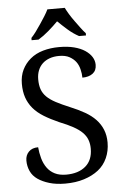

<svg xmlns="http://www.w3.org/2000/svg" viewBox="-59 -903 620 955"><g transform="rotate(-5 251.5 -425.5)"><path d="M228 9.8Q183.1 9.8 148.9 -0.5Q114.7 -10.7 91.1 -27.1Q67.4 -43.5 56.2 -68.1Q44.9 -92.8 44.9 -121.1Q44.9 -147.5 61.8 -164.8Q78.6 -182.1 108.9 -182.1Q111.3 -153.8 118.9 -126.5Q126.5 -99.1 141.4 -78.4Q156.2 -57.6 179.7 -45.9Q203.1 -34.2 236.3 -34.2Q297.4 -34.2 333.3 -64.7Q369.1 -95.2 369.1 -152.3Q369.1 -176.8 361.8 -196.5Q354.5 -216.3 337.9 -233.2Q321.3 -250 293.2 -265.6Q265.1 -281.2 224.1 -297.4Q182.1 -315.9 149.9 -335.7Q117.7 -355.5 96.9 -380.1Q76.2 -404.8 65.9 -434.8Q55.7 -464.8 55.7 -502.9Q55.7 -542.5 70.6 -573Q85.4 -603.5 111.8 -625.7Q138.2 -647.9 175.5 -658.7Q212.9 -669.4 256.3 -669.4Q298.8 -669.4 330.8 -661.1Q362.8 -652.8 384.8 -638.2Q406.7 -623.5 418.2 -605.2Q429.7 -586.9 429.7 -565.9Q429.7 -537.1 410.2 -522.5Q390.6 -507.8 358.4 -507.8Q358.4 -527.3 353 -549.3Q347.7 -571.3 335.9 -587.2Q324.2 -603 304 -614.3Q283.7 -625.5 252 -625.5Q225.6 -625.5 204.6 -617.9Q183.6 -610.4 168.9 -596.4Q154.3 -582.5 146.5 -562.7Q138.7 -543 138.7 -518.6Q138.7 -489.7 146 -468.8Q153.3 -447.8 170.2 -430.9Q187 -414.1 215.6 -398.9Q244.1 -383.8 284.2 -367.2Q324.7 -350.6 356.4 -332.5Q388.2 -314.5 410.2 -291.3Q432.1 -268.1 443.6 -239.5Q455.1 -210.9 455.1 -175.8Q455.1 -133.8 439.2 -98.4Q423.3 -63 393.6 -39.8Q363.8 -16.6 322 -3.4Q280.3 9.8 228 9.8ZM123 -726.6Q134.3 -738.3 147 -755.6Q159.7 -772.9 172.1 -791.5Q184.6 -810.1 196.3 -828.6Q208 -847.2 214.4 -861.3H301.3Q308.1 -847.2 319.3 -828.6Q330.6 -810.1 344.2 -791.5Q357.9 -772.9 370.6 -755.6Q383.3 -738.3 394.5 -726.6V-715.3H359.9Q331.5 -730.5 305.4 -753.4Q279.3 -776.4 257.3 -797.9Q236.3 -776.4 209.7 -753.4Q183.1 -730.5 157.7 -715.3H123Z"/></g></svg>

Font: MUA Office
Style: Regular
Weight: 400
Designer: Khon Soe Zaw Thu
Foundry: Myanmar Unicode
Version: Version 2.10 June 24, 2017